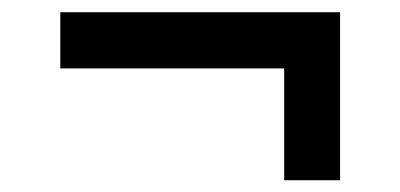

<svg xmlns="http://www.w3.org/2000/svg" viewBox="-20 -444 667 320"><path d="M546.8 -143.6H453.6V-330H80.5V-423.6H546.8Z"/></svg>

Font: Spartan MB SemBd
Style: Regular
Weight: 600
Designer: Matt Bailey, Mirko Velimirovic
Foundry: Matt Bailey
Version: Version 1.005